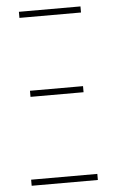

<svg xmlns="http://www.w3.org/2000/svg" viewBox="-52 -750 468 786"><g transform="rotate(-5 182.0 -357.0)"><path d="M56 -714H309V-689H56ZM73 -388H291V-363H73ZM46 -25H318V0H46Z"/></g></svg>

Font: Noto Sans Display Thin Cond
Style: Regular
Weight: 250
Width: 3
Designer: Monotype Design team
Foundry: Monotype Imaging Inc.
Version: Version 1.000